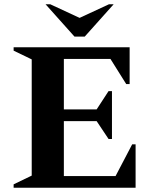

<svg xmlns="http://www.w3.org/2000/svg" viewBox="-20 -882 721 902"><path d="M44 0V-16L129 -57V-603L44 -644V-660H589V-487H573L499 -605H280V-368H434L490 -454H506V-229H490L434 -313H280V-55H523L601 -204H617V0ZM330 -710 194 -862H216L354 -798L492 -862H514L378 -710Z"/></svg>

Font: Spectral
Style: Bold
Weight: 700
Designer: Jean-Baptiste Levee
Foundry: Production Type
Version: Version 2.001